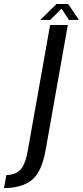

<svg xmlns="http://www.w3.org/2000/svg" viewBox="-151 -723 420 972"><path d="M-130.7 229.2Q-43.8 229.2 8.2 189.9Q60.2 150.6 80.6 33.2L192.3 -596.5H102.7L-10.1 37.9Q-22.9 112.9 -49.6 138Q-76.4 163.1 -118.8 163.1ZM52.7 -622H103.2L160.6 -679.3L198.2 -622H248.9L194 -702.8H135Z"/></svg>

Font: Anybody Thin Condensed
Style: Italic
Weight: 100
Width: 3
Italic angle: -10°
Version: Version 1.113;gftools[0.9.25]